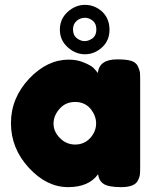

<svg xmlns="http://www.w3.org/2000/svg" viewBox="-20 -771 636 789"><path d="M226 -649Q226 -606 258 -577Q290 -548 329 -548Q368 -548 399 -576Q430 -604 430 -649Q430 -694 400 -723Q369 -751 329 -751Q290 -751 258 -722Q226 -693 226 -649ZM296 -614Q280 -626 280 -650Q280 -673 296 -686Q311 -698 329 -698Q346 -698 361 -686Q376 -674 376 -650Q376 -626 361 -614Q344 -602 328 -602Q311 -602 296 -614ZM382 -471Q374 -482 364 -492Q354 -502 325 -514Q297 -526 263 -526Q174 -526 100 -448Q25 -368 25 -265Q25 -161 99 -81Q172 -2 260 -2Q345 -2 383 -55Q386 -29 405 -16Q424 -2 478 -2Q532 -2 546 -28Q554 -43 555 -55Q556 -62 556 -89V-439Q556 -466 555 -474Q553 -485 546 -500Q538 -515 519 -521Q500 -527 461 -527Q388 -527 382 -471ZM225 -324Q249 -352 289 -352Q328 -352 352 -324Q375 -295 375 -264Q375 -231 351 -204Q326 -177 289 -177Q252 -177 226 -204Q200 -230 200 -263Q200 -296 225 -324Z"/></svg>

Font: FredokaOneMacrons
Style: Regular
Weight: 500
Designer: ""
Foundry: ""
Version: ""